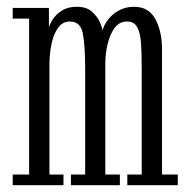

<svg xmlns="http://www.w3.org/2000/svg" viewBox="-20 -547 552 567"><path d="M17.5 0V-31.5H66V-492H17.5V-523.5H124.5V-465.5Q126.5 -475 135.8 -489.8Q145 -504.5 162.8 -515.8Q180.5 -527 207 -527Q235 -527 251.2 -512.8Q267.5 -498.5 275 -481.5Q282.5 -464.5 283 -456.5Q286 -471.5 298 -487.8Q310 -504 330 -515.5Q350 -527 376 -527Q419.5 -527 439 -490.2Q458.5 -453.5 458.5 -401V-31.5H505V0H356V-31.5H398.5V-343.5Q398.5 -387 396.5 -418.5Q394.5 -450 385.2 -466.8Q376 -483.5 355 -483.5Q333 -483.5 319.2 -465.5Q305.5 -447.5 298.5 -419.8Q291.5 -392 291 -362.5V-31.5H334V0H189.5V-31.5H231.5V-343.5Q231.5 -409 225 -446.2Q218.5 -483.5 186.5 -483.5Q165 -483.5 151.8 -465.2Q138.5 -447 132.5 -418.8Q126.5 -390.5 126 -360V-31.5H167.5V0Z"/></svg>

Font: Imbue Light
Style: Regular
Weight: 300
Designer: Tyler Finck
Foundry: Etcetera Type Company
Version: Version 1.102